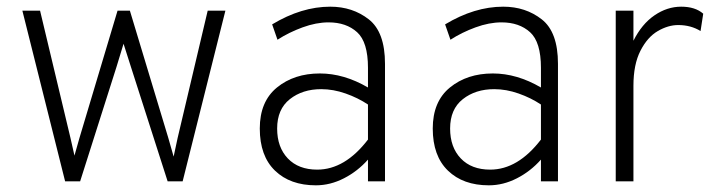

<svg xmlns="http://www.w3.org/2000/svg" viewBox="-20 -543 2150 575"><path d="M47 -511H100L191 -130L203 -77L218 -130L332 -511H369L484 -130L500 -74L512 -130L602 -511H655L527 0H482L372 -343L350 -412Q345 -395 329 -343L220 0H175Z M1082 -65Q1051 -30 1010 -9Q969 12 926 12Q849 12 803.5 -32Q758 -76 758 -158Q758 -239 809.5 -281Q861 -323 938 -323Q1010 -323 1082 -281V-340Q1082 -417 1049.5 -446.5Q1017 -476 964 -476Q927 -476 886 -461Q845 -446 811 -424L795 -470Q883 -523 969 -523Q1036 -523 1084.5 -485Q1133 -447 1133 -352V0H1082ZM1082 -125V-230Q1052 -250 1015 -263Q978 -276 942 -276Q886 -276 848 -246Q810 -216 810 -158Q810 -102 842 -68.5Q874 -35 930 -35Q1013 -35 1082 -125Z M1600 -65Q1569 -30 1528 -9Q1487 12 1444 12Q1367 12 1321.5 -32Q1276 -76 1276 -158Q1276 -239 1327.5 -281Q1379 -323 1456 -323Q1528 -323 1600 -281V-340Q1600 -417 1567.5 -446.5Q1535 -476 1482 -476Q1445 -476 1404 -461Q1363 -446 1329 -424L1313 -470Q1401 -523 1487 -523Q1554 -523 1602.5 -485Q1651 -447 1651 -352V0H1600ZM1600 -125V-230Q1570 -250 1533 -263Q1496 -276 1460 -276Q1404 -276 1366 -246Q1328 -216 1328 -158Q1328 -102 1360 -68.5Q1392 -35 1448 -35Q1531 -35 1600 -125Z M1824 -511H1877V-421Q1902 -471 1940 -497Q1978 -523 2020 -523Q2062 -523 2086 -502L2078 -450Q2049 -468 2011 -468Q1981 -468 1950 -450Q1919 -432 1898 -391Q1877 -350 1877 -286V0H1824Z"/></svg>

Font: Overpass ExtraLight
Style: Regular
Weight: 200
Designer: Delve Withrington, Thomas Jockin
Foundry: Delve Fonts
Version: Version 3.000;DELV;Overpass